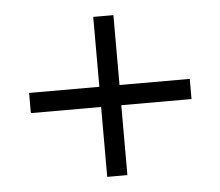

<svg xmlns="http://www.w3.org/2000/svg" viewBox="-41 -505 631 550"><g transform="rotate(-5 275.0 -230.0)"><path d="M506 -201H304V0H246V-201H44V-259H246V-460H304V-259H506Z"/></g></svg>

Font: Ysabeau SC Medium
Style: Regular
Weight: 500
Designer: Christian Thalmann (Catharsis Fonts)
Version: Version 0.003